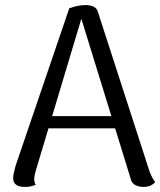

<svg xmlns="http://www.w3.org/2000/svg" viewBox="-20 -726 632 757"><path d="M319 -706Q336 -706 349.5 -699.5Q363 -693 367 -676L568 -55Q572 -43 578 -30.5Q584 -18 592 -8Q586 -1 575 5Q564 11 545 11Q527 11 512.5 3Q498 -5 495 -22L294 -674L307 -673L121 -53Q119 -45 117 -36.5Q115 -28 115 -20Q115 -13 116.5 -7Q118 -1 121 3Q112 6 102 8.5Q92 11 77 11Q55 11 43 2Q31 -7 32 -26Q32 -34 35 -46.5Q38 -59 41 -71L253 -693Q286 -706 319 -706ZM154 -268H471V-220H154Z"/></svg>

Font: Arima Thin
Style: Regular
Weight: 400
Version: Version 1.100